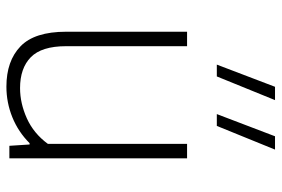

<svg xmlns="http://www.w3.org/2000/svg" viewBox="-156 -692 857 584"><g transform="rotate(90 272.0 -399.5)"><path d="M76 -172.5V-540.5H120V-172.5Q120 -98 153.5 -65.2Q187 -32.5 247.5 -32.5Q293.5 -32.5 339.5 -53.2Q385.5 -74 417 -117V-540.5H461V0H423L419 -61.5H415Q380.5 -27 336 -9Q291.5 9 243 9Q165 9 120.5 -33.8Q76 -76.5 76 -172.5ZM176 -631 243.5 -808H284L212 -631ZM326.5 -631 394 -808H434.5L362.5 -631Z"/></g></svg>

Font: Encode Sans ExtraLight
Style: Regular
Weight: 275
Designer: Multiple Designers
Foundry: Impallari Type
Version: Version 2.000